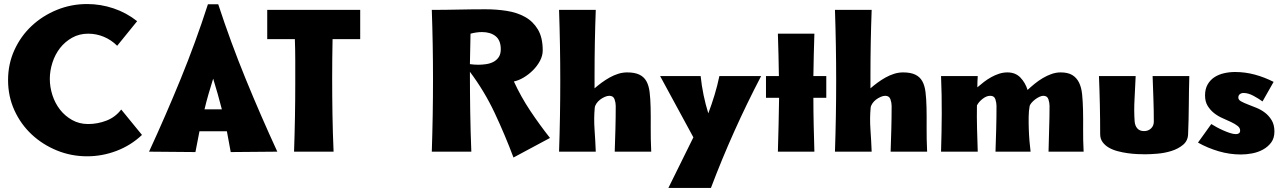

<svg xmlns="http://www.w3.org/2000/svg" viewBox="-20 -752 6361 952"><path d="M412 -732Q479 -732 543 -710.5Q607 -689 660 -647L561 -525Q532 -554 495 -569.5Q458 -585 417 -585Q373 -585 337.5 -565Q302 -545 277.5 -513.5Q253 -482 240 -441.5Q227 -401 227 -361Q227 -320 240 -280Q253 -240 277.5 -208.5Q302 -177 337.5 -157Q373 -137 417 -137Q464 -137 508 -154Q552 -171 581 -209L684 -83Q629 -31 558 -4Q487 23 412 23Q333 23 262 -6Q191 -35 137 -85.5Q83 -136 51.5 -205Q20 -274 20 -355Q20 -435 51.5 -504Q83 -573 137 -623.5Q191 -674 262 -703Q333 -732 412 -732Z M1124 2 1105 -101H969L949 2L719 0Q802 -180 876 -361Q950 -542 1011 -731H1062Q1124 -542 1198 -361Q1272 -180 1355 0ZM1080 -210Q1070 -248 1059.5 -286Q1049 -324 1037 -362Q1025 -324 1014 -286Q1003 -248 994 -210Z M1766 -558H1629Q1628 -510 1627.5 -462Q1627 -414 1627 -366Q1627 -274 1628.5 -183Q1630 -92 1634 0H1438Q1444 -171 1444 -342V-450Q1444 -504 1442 -558H1305V-703H1766Z M2121 -703Q2188 -703 2254.5 -704.5Q2321 -706 2388 -706Q2442 -706 2493 -698Q2544 -690 2583.5 -668Q2623 -646 2647 -606Q2671 -566 2671 -502Q2671 -476 2657.5 -450.5Q2644 -425 2623 -404Q2602 -383 2577 -368Q2552 -353 2528 -348Q2563 -272 2609 -203Q2655 -134 2707 -68L2526 29Q2484 -83 2433 -191.5Q2382 -300 2310 -396Q2310 -296 2311.5 -198Q2313 -100 2317 0H2121Q2127 -180 2127 -361Q2127 -532 2121 -703ZM2310 -434Q2331 -431 2352 -431Q2371 -431 2391 -434Q2411 -437 2427 -445.5Q2443 -454 2453 -469Q2463 -484 2463 -508Q2463 -552 2437.5 -572.5Q2412 -593 2370 -593Q2343 -593 2313 -585Z M2934 -703Q2928 -541 2928 -379V-314Q2944 -328 2963 -342Q2982 -356 3002.5 -367.5Q3023 -379 3045 -386Q3067 -393 3090 -393Q3127 -393 3150 -382Q3173 -371 3185 -349.5Q3197 -328 3201 -295.5Q3205 -263 3206 -219.5Q3207 -176 3206.5 -121Q3206 -66 3209 0H3028Q3030 -57 3031.5 -113.5Q3033 -170 3033 -227Q3033 -243 3027 -260Q3021 -277 3001 -277Q2991 -277 2978.5 -271.5Q2966 -266 2955.5 -258Q2945 -250 2937.5 -239Q2930 -228 2929 -218Q2924 -166 2928 -109.5Q2932 -53 2934 0H2752Q2758 -175 2758 -350Q2758 -527 2752 -703Z M3253 -375H3454Q3459 -327 3468.5 -281Q3478 -235 3492 -190Q3509 -235 3523 -281Q3537 -327 3547 -375H3754Q3683 -239 3621 -101Q3559 37 3505 180H3294L3418 -71Z M4018 -585Q4016 -532 4015 -480Q4014 -428 4013 -375H4077V-267H4013Q4013 -200 4014.5 -133.5Q4016 -67 4018 0H3837Q3841 -133 3843 -267H3778V-375H3842Q3841 -428 3840 -480Q3839 -532 3837 -585Z M4302 -703Q4296 -541 4296 -379V-314Q4312 -328 4331 -342Q4350 -356 4370.5 -367.5Q4391 -379 4413 -386Q4435 -393 4458 -393Q4495 -393 4518 -382Q4541 -371 4553 -349.5Q4565 -328 4569 -295.5Q4573 -263 4574 -219.5Q4575 -176 4574.5 -121Q4574 -66 4577 0H4396Q4398 -57 4399.5 -113.5Q4401 -170 4401 -227Q4401 -243 4395 -260Q4389 -277 4369 -277Q4359 -277 4346.5 -271.5Q4334 -266 4323.5 -258Q4313 -250 4305.5 -239Q4298 -228 4297 -218Q4292 -166 4296 -109.5Q4300 -53 4302 0H4120Q4126 -175 4126 -350Q4126 -527 4120 -703Z M5179 0Q5180 -59 5182 -114.5Q5184 -170 5184 -227Q5184 -242 5178.5 -259.5Q5173 -277 5153 -277Q5145 -277 5134 -272Q5123 -267 5112.5 -259Q5102 -251 5094 -241.5Q5086 -232 5085 -224Q5081 -203 5080.5 -174Q5080 -145 5081 -114Q5082 -83 5084.5 -52.5Q5087 -22 5090 0H4916Q4918 -57 4919.5 -113.5Q4921 -170 4921 -227Q4921 -242 4915.5 -259.5Q4910 -277 4890 -277Q4871 -277 4851.5 -261.5Q4832 -246 4824 -229Q4823 -172 4824.5 -114.5Q4826 -57 4828 0H4646Q4649 -94 4649.5 -187.5Q4650 -281 4646 -375H4828Q4827 -361 4826.5 -347Q4826 -333 4826 -319Q4841 -332 4858.5 -345.5Q4876 -359 4895 -369.5Q4914 -380 4934 -386.5Q4954 -393 4975 -393Q5015 -393 5039.5 -367.5Q5064 -342 5075 -306Q5091 -321 5110 -336.5Q5129 -352 5150 -364.5Q5171 -377 5193.5 -385Q5216 -393 5239 -393Q5275 -393 5296.5 -380Q5318 -367 5330 -343Q5342 -319 5345.5 -284.5Q5349 -250 5350 -206.5Q5351 -163 5350.5 -111Q5350 -59 5353 0Z M5877 -375Q5875 -303 5874.5 -231Q5874 -159 5871 -87Q5870 -54 5846 -34Q5822 -14 5788.5 -3.5Q5755 7 5719 10Q5683 13 5658 13Q5642 13 5619 12Q5596 11 5571 7.5Q5546 4 5521.5 -2.5Q5497 -9 5478 -20Q5459 -31 5447 -47.5Q5435 -64 5435 -87Q5435 -231 5429 -375H5611Q5609 -320 5605.5 -262Q5602 -204 5606 -149Q5608 -128 5619.5 -115Q5631 -102 5653 -102Q5673 -102 5687 -115Q5701 -128 5701 -149Q5701 -206 5699 -262Q5697 -318 5695 -375Z M6120 -268Q6120 -257 6133.5 -249.5Q6147 -242 6166.5 -234.5Q6186 -227 6209.5 -217.5Q6233 -208 6252.5 -193Q6272 -178 6285.5 -155.5Q6299 -133 6299 -100Q6299 -67 6283 -45.5Q6267 -24 6242.5 -10.5Q6218 3 6189 8.5Q6160 14 6133 14Q6077 14 6022.5 -2Q5968 -18 5920 -45L5986 -137Q5997 -130 6012.5 -121.5Q6028 -113 6045 -105.5Q6062 -98 6078.5 -92.5Q6095 -87 6108 -87Q6117 -87 6123 -91Q6129 -95 6129 -105Q6129 -118 6116 -128Q6103 -138 6084 -147Q6065 -156 6042 -166Q6019 -176 6000 -191Q5981 -206 5968 -227Q5955 -248 5955 -279Q5955 -311 5968 -333.5Q5981 -356 6002 -369.5Q6023 -383 6049.5 -389Q6076 -395 6104 -395Q6154 -395 6202 -382Q6250 -369 6295 -346L6240 -249Q6221 -263 6195 -277Q6169 -291 6146 -291Q6135 -291 6127.5 -285Q6120 -279 6120 -268Z"/></svg>

Font: CAT Rhythmus
Style: Regular
Weight: 400
Designer: Peter Wiegel nach alter Vorlage
Foundry: Peter Wiegel
Version: 1.000